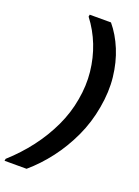

<svg xmlns="http://www.w3.org/2000/svg" viewBox="-215 -884 799 1103"><g transform="rotate(20 185.0 -333.0)"><path d="M263.8 -811Q310.4 -755.3 341 -681Q371.7 -606.6 381.3 -519.1Q391 -431.6 373.2 -333Q356.3 -235 315.5 -147.2Q274.6 -59.4 218.4 14.5Q162.1 88.3 95.8 145H-38.9L-36.7 132.3Q34.7 68.2 91.5 -6.4Q148.2 -81 186.9 -163.4Q225.7 -245.9 240.5 -333Q256.3 -420.1 247.7 -502.6Q239 -585 209.8 -659.9Q180.5 -734.8 131.7 -798.3L133.8 -811Z"/></g></svg>

Font: DM Sans 9pt
Style: Italic
Weight: 400
Italic angle: -10°
Designer: Colophon Foundry, Jonny Pinhorn
Foundry: Colophon Foundry
Version: Version 4.004